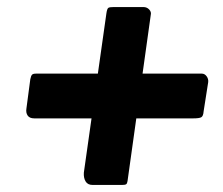

<svg xmlns="http://www.w3.org/2000/svg" viewBox="-20 -646 632 545"><path d="M558 -330Q557 -316 551 -313Q545 -310 529 -310H77Q64 -310 58.5 -318Q53 -326 55 -338L66 -421Q68 -431 71 -434Q74 -437 82 -437H553Q561 -437 566.5 -429.5Q572 -422 571 -413ZM243 -121Q229 -121 223 -131Q217 -141 218 -156L282 -608Q284 -622 288 -624Q292 -626 303 -626H387Q397 -626 403.5 -619Q410 -612 408 -604L342 -132Q341 -125 338 -123Q335 -121 326 -121Z"/></svg>

Font: Libre Franklin ExtraBold
Style: Italic
Weight: 800
Italic angle: -8°
Designer: Pablo Impallari, Rodrigo Fuenzalida, Nhung Nguyen
Foundry: Impallari Type
Version: Version 3.000